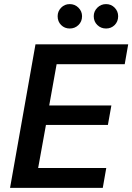

<svg xmlns="http://www.w3.org/2000/svg" viewBox="-20 -916 645 936"><path d="M29 0 153 -700H605L588 -603H256L220 -402H523L506 -307H204L166 -97H498L481 0ZM320 -777Q295 -777 278 -794Q261 -811 261 -837Q261 -861 278 -878.5Q295 -896 320 -896Q345 -896 362.5 -878.5Q380 -861 380 -837Q380 -811 362.5 -794Q345 -777 320 -777ZM497 -777Q472 -777 454.5 -794Q437 -811 437 -837Q437 -861 454.5 -878.5Q472 -896 497 -896Q522 -896 539 -878.5Q556 -861 556 -837Q556 -811 539 -794Q522 -777 497 -777Z"/></svg>

Font: DM Sans 9pt SemiBold
Style: Italic
Weight: 600
Italic angle: -10°
Version: Version 4.004;gftools[0.9.30]